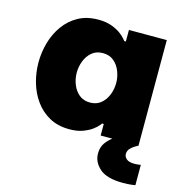

<svg xmlns="http://www.w3.org/2000/svg" viewBox="-108 -639 886 931"><g transform="rotate(15 335.0 -173.0)"><path d="M273 -540Q312 -540 340 -529.5Q368 -519 385.5 -506Q403 -493 411.5 -482.5Q420 -472 420 -472H428V-530H618V0Q618 0 606 6.5Q594 13 581.5 25Q569 37 569 55Q569 68 581 79Q593 90 621 90Q633 90 643 88.5Q653 87 653 87V189Q653 189 635.5 191.5Q618 194 592 194Q510 194 474 162Q438 130 438 87Q438 56 453 34.5Q468 13 487 0H428V-58H420Q420 -58 411.5 -47.5Q403 -37 385.5 -24Q368 -11 340 -0.5Q312 10 273 10Q215 10 172.5 -13.5Q130 -37 101.5 -76.5Q73 -116 59 -165Q45 -214 45 -265Q45 -316 59 -365Q73 -414 101.5 -453.5Q130 -493 172.5 -516.5Q215 -540 273 -540ZM336 -389Q303 -389 281 -370.5Q259 -352 248 -323.5Q237 -295 237 -265Q237 -235 248 -206.5Q259 -178 281 -159.5Q303 -141 336 -141Q369 -141 391 -159.5Q413 -178 424 -206.5Q435 -235 435 -265Q435 -295 424 -323.5Q413 -352 391 -370.5Q369 -389 336 -389Z"/></g></svg>

Font: Be Vietnam Pro Black
Style: Regular
Weight: 900
Designer: Lam Bao, Tony Le, Vietanh Nguyen
Foundry: Yellow Type Foundry
Version: Version 1.002; ttfautohint (v1.8.3)